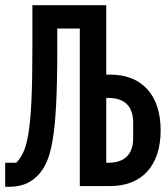

<svg xmlns="http://www.w3.org/2000/svg" viewBox="-23 -718 643 741"><path d="M285 0H403C524 0 597 -78 597 -215C597 -352 524 -430 403 -430H387V-698H102V-529C102 -204 83 -136 40 -90H-3V3H8C55 3 90 -8 121 -39C174 -92 198 -181 198 -522V-608H285ZM387 -90V-340H396C455 -340 491 -310 491 -245V-185C491 -120 455 -90 396 -90Z"/></svg>

Font: IBM Mono Medium
Style: Regular
Weight: 500
Monospace: yes
Designer: Mike Abbink, Paul van der Laan, Pieter van Rosmalen
Foundry: Bold Monday
Version: Version 2.3